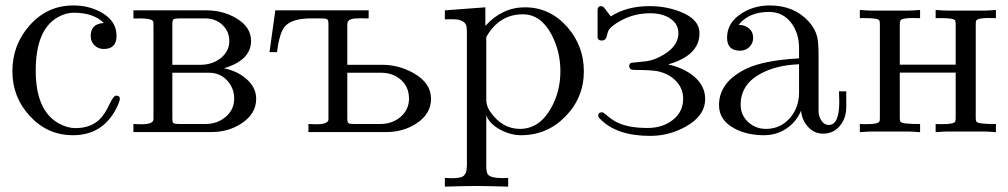

<svg xmlns="http://www.w3.org/2000/svg" viewBox="-20 -489 3733 711"><path d="M423.8 -124Q423.8 -113.3 410.6 -87.4Q359.9 11.7 250 11.7Q155.3 11.7 89.8 -60.1Q25.9 -129.4 25.9 -225.1Q25.9 -323.2 89.4 -394.5Q154.8 -468.8 251.5 -468.8Q310.5 -468.8 356.4 -442.4Q411.6 -411.1 411.6 -356.4Q411.6 -307.6 364.3 -307.6Q343.8 -307.6 329.8 -321.3Q315.9 -335 315.9 -355.5Q315.9 -401.4 364.7 -403.8Q326.2 -441.9 252.9 -441.9Q223.6 -441.9 194.3 -425.3Q112.3 -379.4 112.3 -227.5Q112.3 -78.1 199.2 -31.2Q230 -14.6 259.3 -14.6Q314.5 -14.6 347.7 -45.9Q367.2 -64 385.7 -103.5Q400.4 -134.8 409.7 -134.8Q423.8 -134.8 423.8 -124Z M928.7 -123Q928.7 -67.4 874 -31.7Q825.7 0 762.7 0H474.1V-29.8Q502 -28.8 502 -28.8Q546.9 -28.8 548.3 -45.9Q548.3 -47.9 548.3 -52.7V-397.9Q548.3 -406.7 547.4 -409.7Q540.5 -423.3 474.1 -420.4V-450.7H743.7Q804.2 -450.7 852.5 -422.9Q909.7 -390.6 909.7 -337.4Q909.7 -266.1 809.6 -236.3Q858.9 -225.6 891.1 -197.8Q928.7 -166 928.7 -123ZM829.1 -337.4Q829.1 -372.6 803.7 -396.7Q778.3 -420.9 738.8 -420.9H645Q627 -420.9 622.6 -417.5Q618.2 -414.1 618.2 -399.4V-249H721.7Q766.6 -249 797.9 -274.2Q829.1 -299.3 829.1 -337.4ZM847.2 -123.5Q847.2 -162.6 821.8 -190.4Q794.9 -219.7 752.9 -219.7H618.2V-50.8Q618.2 -36.1 622.6 -33Q627 -29.8 645 -29.8H739.7Q785.2 -29.8 816.2 -56.6Q847.2 -83.5 847.2 -123.5Z M1576.2 -123Q1576.2 -67.4 1522 -31.7Q1473.1 0 1410.6 0H1122.1V-29.8Q1149.4 -28.8 1149.9 -28.8Q1194.8 -28.8 1196.3 -45.9Q1196.3 -47.9 1196.3 -52.7V-399.4Q1196.3 -414.6 1191.4 -417.7Q1186.5 -420.9 1169.4 -420.9H1132.3Q1060.5 -420.9 1034.7 -390.6Q1014.6 -367.2 1005.9 -295.9H978L999.5 -450.7H1345.2V-420.9Q1339.4 -420.9 1330.1 -420.9Q1321.8 -421.4 1318.8 -421.4Q1291.5 -421.4 1282.2 -418.5Q1266.1 -414.1 1266.1 -398.4V-249H1396Q1455.6 -249 1509.8 -219.2Q1576.2 -182.6 1576.2 -123ZM1494.6 -123.5Q1494.6 -166.5 1465.1 -193.1Q1435.5 -219.7 1390.1 -219.7H1266.1V-50.8Q1266.1 -36.1 1270.5 -33Q1274.9 -29.8 1293 -29.8H1387.2Q1433.1 -29.8 1463.9 -56.6Q1494.6 -83.5 1494.6 -123.5Z M2142.1 -225.1Q2142.1 -127.9 2074.2 -58.1Q2006.3 11.7 1909.7 11.7Q1871.6 11.7 1834.5 -7.8Q1793 -29.3 1780.8 -62V127.4Q1780.8 147.9 1786.1 156.2Q1797.4 173.3 1861.8 169.9V202.1Q1779.3 199.7 1744.1 199.7Q1708.5 199.7 1627.4 202.1V169.9Q1645.5 170.9 1650.4 170.9Q1684.1 170.9 1694.3 164.1Q1709 154.8 1709 123.5V-365.7Q1709 -390.6 1705.1 -398.4Q1699.2 -410.6 1677.7 -416Q1666.5 -418.5 1627.4 -417.5V-450.7L1777.3 -461.9V-393.1Q1839.4 -461.9 1923.8 -461.9Q2016.1 -461.9 2080.6 -389.2Q2142.1 -318.8 2142.1 -225.1ZM2055.2 -225.1Q2055.2 -298.8 2022.5 -360.8Q1982.9 -436 1916 -436Q1828.6 -436 1780.8 -352.1V-118.7Q1780.8 -96.2 1795.4 -75.2Q1839.8 -11.7 1905.3 -11.7Q1976.1 -11.7 2019 -85.9Q2055.2 -148.4 2055.2 -225.1Z M2591.3 -122.6Q2591.3 -60.5 2520 -20.5Q2458.5 14.2 2387.2 14.2Q2262.7 14.2 2201.7 -49.3L2199.7 -51.3Q2195.3 -55.7 2195.3 -60.5Q2195.3 -73.2 2209 -73.2Q2213.9 -73.2 2221.2 -66.9Q2245.6 -44.9 2266.6 -35.2Q2308.1 -15.1 2377.9 -15.1Q2434.1 -15.1 2471.9 -45.2Q2509.8 -75.2 2509.8 -123.5Q2509.8 -161.6 2482.9 -189.5Q2456.1 -217.3 2413.1 -225.6Q2388.7 -230 2328.6 -230Q2310.1 -230 2310.1 -244.6Q2310.1 -252.9 2316.9 -256.3Q2338.9 -258.3 2373 -262.2Q2402.8 -265.6 2437 -286.1Q2492.2 -318.8 2492.2 -366.2Q2492.2 -401.4 2460 -421.9Q2430.7 -439.9 2387.7 -439.9Q2327.6 -439.9 2276.9 -411.6Q2237.8 -389.6 2231.4 -371.6Q2228.5 -360.8 2225.6 -350.6Q2220.7 -338.9 2209 -338.9Q2192.9 -338.9 2192.9 -352.1V-450.7Q2192.9 -466.3 2205.6 -466.3Q2212.9 -466.3 2218.3 -459L2220.7 -456.1L2241.7 -428.2Q2300.8 -466.3 2385.3 -466.3Q2447.8 -466.3 2501 -444.8Q2570.3 -417.5 2570.3 -365.7Q2570.3 -283.7 2454.1 -250.5Q2510.7 -237.8 2548.3 -207.5Q2591.3 -171.9 2591.3 -122.6Z M3113.8 -92.8Q3113.8 -52.2 3091.3 -24.4Q3067.4 5.9 3027.8 5.9Q2994.1 5.9 2971.2 -20.5Q2949.7 -44.4 2946.3 -79.1Q2929.2 -37.6 2892.1 -12.9Q2855 11.7 2809.6 11.7Q2747.1 11.7 2700.7 -12.7Q2642.6 -43 2642.6 -99.6Q2642.6 -187 2746.6 -235.8Q2810.5 -265.6 2939 -272.9V-311Q2939 -364.7 2911.1 -402.8Q2879.9 -444.8 2828.1 -444.8Q2752.9 -444.8 2715.3 -397Q2737.8 -397 2753.4 -384Q2769 -371.1 2769 -349.1Q2769 -328.6 2755.1 -314.9Q2741.2 -301.3 2720.2 -301.3Q2672.4 -301.3 2672.4 -349.6Q2672.4 -404.8 2725.6 -439Q2772 -468.8 2830.6 -468.8Q2919.9 -468.8 2973.6 -410.6Q2998 -384.3 3005.9 -353.5Q3011.2 -331.5 3011.2 -287.6V-79.1Q3011.2 -59.6 3020.5 -44.4Q3031.2 -26.4 3049.3 -26.4Q3087.9 -26.4 3087.9 -111.8Q3087.9 -125.5 3086.9 -150.9H3113.8ZM2939 -146.5V-251Q2855.5 -248 2796.9 -216.3Q2722.7 -176.3 2722.7 -101.1Q2722.7 -63 2750.2 -37.4Q2777.8 -11.7 2816.4 -11.7Q2870.6 -11.7 2905.8 -52.7Q2939 -91.3 2939 -146.5Z M3668 0.5Q3637.2 -2 3621.6 -2H3489.3Q3476.1 -2 3444.8 0.5V-29.8Q3451.2 -29.8 3459.5 -29.3Q3467.3 -29.3 3470.7 -29.3Q3511.7 -29.3 3517.1 -38.6Q3519 -43 3519 -51.3V-220.2H3312V-51.3Q3312 -43 3314.5 -38.6Q3319.3 -29.3 3387.2 -29.8V0.5Q3356.4 -2 3340.3 -2H3208.5Q3195.3 -2 3164.1 0.5V-29.8Q3170.4 -29.8 3178.7 -29.3Q3186.5 -29.3 3189.5 -29.3Q3231 -29.3 3236.3 -38.6Q3238.3 -42 3238.3 -51.3V-400.4Q3238.3 -409.7 3236.3 -413.1Q3231.4 -421.9 3186 -421.9H3164.1V-452.1Q3194.8 -449.7 3210 -449.7H3340.3Q3356.4 -449.7 3387.2 -452.1V-421.9Q3380.9 -421.9 3373 -421.9Q3365.2 -422.4 3362.3 -422.4Q3319.8 -422.4 3314.5 -413.1Q3312 -409.2 3312 -400.4V-249.5H3519V-400.4Q3519 -408.7 3517.1 -413.1Q3512.2 -421.9 3466.8 -421.9H3444.8V-452.1Q3475.6 -449.7 3490.7 -449.7H3621.6Q3637.2 -449.7 3668 -452.1V-421.9Q3661.6 -421.9 3653.8 -421.9Q3645.5 -422.4 3642.6 -422.4Q3601.1 -422.4 3595.2 -413.1Q3593.3 -409.2 3593.3 -400.4V-51.3Q3593.3 -43 3595.7 -38.6Q3600.6 -29.3 3668 -29.8Z"/></svg>

Font: Kurinto Book Core
Style: Regular
Weight: 400
Designer: Kurinto was developed by Clint Goss from a range of fonts that are compatible with the SIL Open Font License Version 1.1
Foundry: Clinton F. Goss
Version: Version 2.196; July 25, 2020